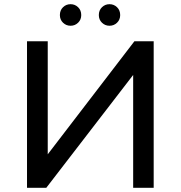

<svg xmlns="http://www.w3.org/2000/svg" viewBox="-20 -897 863 917"><path d="M109 0V-700H208V-160L622 -700H714V0H616V-539L201 0ZM503 -774Q482 -774 467 -788.5Q452 -803 452 -825Q452 -848 467 -862.5Q482 -877 503 -877Q524 -877 539 -862.5Q554 -848 554 -825Q554 -803 539 -788.5Q524 -774 503 -774ZM317 -774Q296 -774 281 -788.5Q266 -803 266 -825Q266 -848 281 -862.5Q296 -877 317 -877Q338 -877 353 -862.5Q368 -848 368 -825Q368 -803 353 -788.5Q338 -774 317 -774Z"/></svg>

Font: Montserrat Z Med
Style: Regular
Weight: 500
Designer: Julieta Ulanovsky
Foundry: Julieta Ulanovsky
Version: Version 8.000